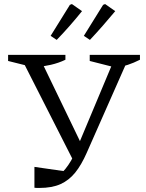

<svg xmlns="http://www.w3.org/2000/svg" viewBox="-20 -922 721 948"><path d="M150 5V-98L317 -74L270 -55Q288 -70 302.5 -87.5Q317 -105 331 -129Q345 -153 360 -190L549 -641H605V-613L408 -167Q382 -108 351.5 -70Q321 -32 279 -13Q237 6 174 6Q168 6 162 6Q156 6 150 5ZM347 -119 94 -617V-641H174L385 -204ZM148 -589 20 -621V-651H303V-627Q270 -611 231 -602Q192 -593 148 -589ZM549 -589 423 -621V-651H671V-627Q639 -611 611.5 -602Q584 -593 549 -589ZM230 -745 325 -898 335 -902 385 -867Q356 -831 324.5 -795Q293 -759 260 -725ZM394 -745 489 -898 499 -902 549 -867Q519 -831 487.5 -795Q456 -759 424 -725Z"/></svg>

Font: Piazzolla 24pt
Style: Regular
Weight: 400
Designer: Juan Pablo del Peral
Foundry: Huerta Tipografica
Version: Version 2.005